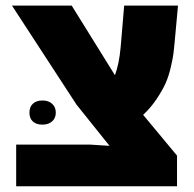

<svg xmlns="http://www.w3.org/2000/svg" viewBox="-20 -652 678 672"><path d="M599.6 0H36.6V-146H293.5L363.3 -141.6L247.6 -286.1L22 -632.3H231L382.3 -388.7Q397 -428.2 402.3 -486.8L414.6 -632.3H603L591.3 -504.9Q588.9 -480.5 587.2 -465.3Q585.4 -450.2 578.1 -418.2Q570.8 -386.2 560.1 -361.8Q549.3 -337.4 528.8 -306.4Q508.3 -275.4 481 -250L599.6 -107.4ZM83 -257.8Q83 -277.8 95.2 -289.1Q107.4 -300.3 128.7 -300.3Q149.9 -300.3 162.6 -288.6Q175.3 -276.9 175.3 -257.8Q175.3 -238.8 162.6 -227.3Q149.9 -215.8 128.4 -215.8Q106.9 -215.8 95 -226.8Q83 -237.8 83 -257.8Z"/></svg>

Font: Open Sans Hebrew Extra Bold
Style: Regular
Weight: 800
Foundry: Ascender Corporation, Yanek Iontef
Version: Version 2.001;PS 002.001;hotconv 1.0.70;makeotf.lib2.5.58329